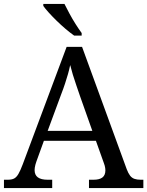

<svg xmlns="http://www.w3.org/2000/svg" viewBox="-20 -951 745 971"><path d="M0 0V-42H19Q39 -42 51 -48Q63 -54 73 -71Q83 -88 95 -120L317 -714H395L621 -95Q629 -74 638 -62.5Q647 -51 660 -46.5Q673 -42 692 -42H705V0H430V-42H453Q483 -42 498 -53.5Q513 -65 513 -90Q513 -96 512 -101.5Q511 -107 509.5 -113.5Q508 -120 505 -127L465 -239H202L164 -134Q161 -126 159 -118Q157 -110 156 -103.5Q155 -97 155 -91Q155 -66 171.5 -54Q188 -42 221 -42H244V0ZM221 -289H447L385 -464Q375 -494 365.5 -521Q356 -548 348.5 -573Q341 -598 335 -622Q330 -598 323.5 -575.5Q317 -553 309 -528.5Q301 -504 289 -473ZM355 -771Q335 -785 312 -804.5Q289 -824 266.5 -846Q244 -868 226 -888Q208 -908 199 -921V-931H306Q317 -909 331.5 -882Q346 -855 362.5 -829Q379 -803 393 -784V-771Z"/></svg>

Font: Noto Serif Gujarati
Style: Regular
Weight: 400
Designer: Universal Thirst, Indian Type Foundry and the Monotype Design Team
Foundry: Monotype Imaging Inc.
Version: Version 2.102